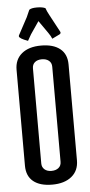

<svg xmlns="http://www.w3.org/2000/svg" viewBox="-58 -878 434 922"><g transform="rotate(-5 158.5 -417.0)"><path d="M33 -92V-554Q33 -604 67 -632Q101 -660 160 -660Q219 -660 251.5 -634Q284 -608 284 -558V-96Q284 -46 249.5 -18Q215 10 156 10Q97 10 65 -16Q33 -42 33 -92ZM112 -554V-96Q112 -78 124.5 -67Q137 -56 158 -56Q179 -56 192 -66.5Q205 -77 205 -96V-554Q205 -573 192 -583.5Q179 -594 158 -594Q137 -594 124.5 -583.5Q112 -573 112 -554ZM100 -688Q58 -703 58 -714Q58 -717 60 -720L104 -802L119 -836Q129 -844 156 -844Q183 -844 197 -837Q202 -822 213 -802L257 -720Q259 -717 259 -713Q259 -709 254 -706L217 -688Q212 -701 200 -718L158 -778L117 -718Z"/></g></svg>

Font: Medula One
Style: Regular
Weight: 400
Designer: Luciano Vergara
Foundry: Luciano Vergara
Version: Version 1.002